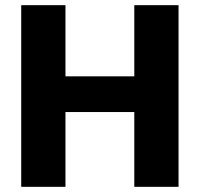

<svg xmlns="http://www.w3.org/2000/svg" viewBox="-20 -722 771 742"><path d="M670 -702V0H499V-289H233V0H62V-702H233V-427H499V-702Z"/></svg>

Font: Poppins A&M
Style: Bold-A&M
Weight: 700
Designer: Ninad Kale (Devanagari), Jonny Pinhorn (Latin)
Foundry: Indian Type Foundry
Version: 4.004